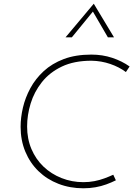

<svg xmlns="http://www.w3.org/2000/svg" viewBox="-20 -1002 737 1034"><path d="M604 -31Q580 -19 552.5 -9Q525 1 494 6.5Q463 12 429 12Q357 12 295 -12Q233 -36 187.5 -80Q142 -124 116.5 -185Q91 -246 91 -319Q91 -369 103.5 -422.5Q116 -476 143.5 -527Q171 -578 215.5 -619Q260 -660 323.5 -684Q387 -708 472 -708Q532 -708 584.5 -690.5Q637 -673 678 -644L658 -614Q622 -641 574 -657.5Q526 -674 473 -675Q379 -675 313 -643.5Q247 -612 205.5 -559.5Q164 -507 145 -444.5Q126 -382 126 -321Q126 -254 149.5 -199Q173 -144 214.5 -104.5Q256 -65 311.5 -43Q367 -21 429 -21Q460 -21 488.5 -26.5Q517 -32 542.5 -41.5Q568 -51 590 -61ZM561 -801 476 -947 488 -949 367 -801H333L485 -982L594 -801Z"/></svg>

Font: Josefin Sans Thin ExtraLight
Style: Italic
Weight: 250
Italic angle: -7°
Version: Version 2.000